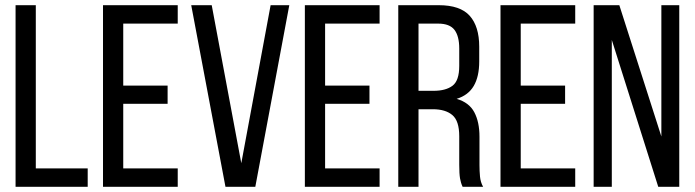

<svg xmlns="http://www.w3.org/2000/svg" viewBox="-20 -720 2678 740"><path d="M40 0H318V-71H118V-700H40Z M626 -390H455V-629H665V-700H377V0H665V-71H455V-320H626Z M796 -700H717L849 0H964L1095 -700H1023L910 -91Z M1404 -390H1233V-629H1443V-700H1155V0H1443V-71H1233V-320H1404Z M1671 -700H1515V0H1593V-299H1648C1680.7 -299 1705.8 -291.5 1723.5 -276.5C1741.2 -261.5 1750 -234.3 1750 -195V-85C1750 -61.7 1751 -44.2 1753 -32.5C1755 -20.8 1758.3 -10 1763 0H1842C1835.3 -12 1831.3 -25.2 1830 -39.5C1828.7 -53.8 1828 -68.7 1828 -84V-193C1828 -231 1821.3 -262.5 1808 -287.5C1794.7 -312.5 1772 -329.7 1740 -339C1770 -348.3 1792 -365 1806 -389C1820 -413 1827 -444.3 1827 -483V-540C1827 -592 1814.8 -631.7 1790.5 -659C1766.2 -686.3 1726.3 -700 1671 -700ZM1651 -370H1593V-629H1669C1698.3 -629 1719.2 -621 1731.5 -605C1743.8 -589 1750 -565 1750 -533V-466C1750 -428 1741.3 -402.5 1724 -389.5C1706.7 -376.5 1682.3 -370 1651 -370Z M2158 -390H1987V-629H2197V-700H1909V0H2197V-71H1987V-320H2158Z M2338 0V-566L2517 0H2598V-700H2529V-194L2367 -700H2268V0Z"/></svg>

Font: SVN-Bebas Neue
Style: Regular
Weight: 400
Designer: Ryoichi Tsunekawa
Foundry: Ryoichi Tsunekawa
Version: Version 001.003